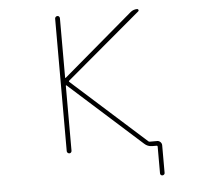

<svg xmlns="http://www.w3.org/2000/svg" viewBox="-59 -817 1117 1016"><g transform="rotate(-5 500.0 -308.5)"><path d="M751 124V-18.6Q751 -23.4 746.1 -23.4H722.7Q698.2 -23.4 680.7 -40L298.8 -382.8Q297.9 -383.8 296.4 -383.3Q294.9 -382.8 294.9 -380.9V-36.1Q294.9 -31.2 291.5 -27.3Q288.1 -23.4 282.7 -23.4Q277.3 -23.4 273.4 -27.3Q269.5 -31.2 269.5 -36.1V-740.2Q269.5 -745.1 273.4 -749Q277.3 -752.9 282.7 -752.9Q288.1 -752.9 291.5 -749Q294.9 -745.1 294.9 -740.2V-424.8Q294.9 -420.9 298.8 -423.8L670.9 -740.2Q686.5 -752.9 706.1 -752.9Q710.9 -752.9 712.9 -748Q714.8 -743.2 710.9 -740.2L314.5 -406.2Q311.5 -403.3 314.5 -400.4L704.1 -50.8Q707 -47.9 711.9 -47.9H751Q760.7 -47.9 768.1 -40.5Q775.4 -33.2 775.4 -23.4V124Q775.4 128.9 771.5 132.3Q767.6 135.7 762.7 135.7Q757.8 135.7 754.4 132.3Q751 128.9 751 124Z"/></g></svg>

Font: Rounded-X Mgen+ 1m thin
Style: Regular
Weight: 100
Designer: [Source Han Sans]
Ryoko NISHIZUKA  (kana & ideographs); Paul D. Hunt (Latin, Greek & Cyrillic); Wenlong ZHANG  (bopomofo
Version: Version 1.059.20150602